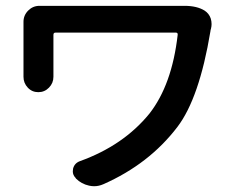

<svg xmlns="http://www.w3.org/2000/svg" viewBox="-20 -563 805 658"><path d="M604.5 -543Q608.4 -543 612.3 -543Q655.3 -543 681.6 -526.4Q696.3 -516.6 702.1 -500Q705.1 -490.2 705.1 -480.5Q705.1 -472.7 703.1 -464.8Q701.2 -459 701.2 -456.1Q663.1 -226.6 587.9 -127.9Q491.2 -1 334 68.4Q318.4 75.2 302.7 75.2Q293.9 75.2 285.2 73.2Q258.8 67.4 240.2 48.8L239.3 46.9Q229.5 37.1 229.5 24.4Q229.5 19.5 230.5 14.6Q235.4 -3.9 253.9 -10.7Q403.3 -64.5 492.2 -173.8Q569.3 -272.5 588.9 -443.4Q589.8 -451.2 583 -451.2H169.9Q163.1 -451.2 163.1 -443.4V-309.6V-299.8Q163.1 -278.3 147.9 -262.7Q132.8 -247.1 111.3 -247.1Q89.8 -247.1 75.2 -262.7Q60.5 -278.3 60.5 -299.8V-309.6V-482.4V-488.3Q60.5 -510.7 76.7 -526.9Q92.8 -543 115.2 -543H153.3H582Q596.7 -543 604.5 -543Z"/></svg>

Font: Gen Jyuu Gothic P Medium
Style: Regular
Weight: 500
Designer: [Source Han Sans]
Ryoko NISHIZUKA  (kana & ideographs); Paul D. Hunt (Latin, Greek & Cyrillic); Wenlong ZHANG  (bopomofo
Version: Version 1.002.20150607